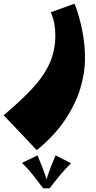

<svg xmlns="http://www.w3.org/2000/svg" viewBox="-100 -420 524 1048"><path d="M101 400 -80 209Q7 136 70 70Q133 4 167.5 -67.5Q202 -139 202 -227Q202 -259 196.5 -290.5Q191 -322 177 -353L307 -400Q333 -333 348.5 -256.5Q364 -180 364 -99Q364 -25 339.5 59Q315 143 258 230Q201 317 101 400ZM105 428Q119 462 133.5 499Q148 536 159 577L136 608Q105 567 78.5 533.5Q52 500 20 469ZM203 428 288 471Q256 502 229 534.5Q202 567 171 608H136L149 577Q160 536 174.5 499Q189 462 203 428Z"/></svg>

Font: Marhey Light
Style: Regular
Weight: 300
Designer: Nur Syamsi & Bustanul Arifin
Foundry: Namelatype
Version: Version 1.000